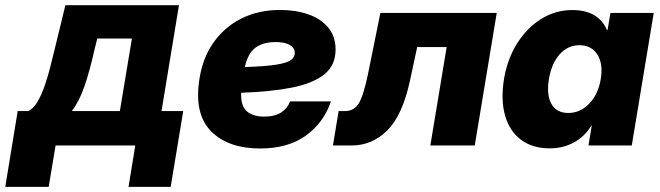

<svg xmlns="http://www.w3.org/2000/svg" viewBox="-82 -566 2566 747"><path d="M-61.5 161.1 -13.2 -133.8H27.8Q47.9 -143.1 63.5 -169.4Q79.1 -195.8 91.6 -231.7Q104 -267.6 113.8 -306.2Q123.5 -344.7 131.8 -378.9L172.4 -545.9H614.3L546.4 -133.8H630.9L582 161.1H418L444.3 0H134.3L107.4 161.1ZM197.3 -133.8H384.3L431.2 -416H296.4L287.1 -378.9Q267.6 -291.5 247.1 -231.7Q226.6 -171.9 197.3 -133.8Z M930.2 11.7Q807.1 11.7 741 -53.5Q674.8 -118.7 692.4 -248Q703.6 -335 746.6 -397.5Q789.6 -460 856.7 -493.7Q923.8 -527.3 1007.8 -527.3Q1067.9 -527.3 1116.7 -510.5Q1165.5 -493.7 1194.6 -459.2Q1223.6 -424.8 1223.6 -373Q1223.6 -311.5 1179.4 -276.4Q1135.3 -241.2 1053 -225.1Q970.7 -209 856.4 -205.1Q856 -201.7 856 -198.7Q856 -149.9 880.6 -131.1Q905.3 -112.3 944.3 -112.3Q987.3 -112.3 1012.2 -128.7Q1037.1 -145 1046.4 -171.4H1205.6Q1177.7 -88.9 1108.2 -38.6Q1038.6 11.7 930.2 11.7ZM870.6 -305.2Q951.2 -307.6 993.2 -314.5Q1035.2 -321.3 1050 -332.5Q1064.9 -343.8 1064.9 -359.9Q1064.9 -379.9 1045.4 -391.1Q1025.9 -402.3 990.7 -402.3Q940.4 -402.3 911.4 -380.1Q882.3 -357.9 870.6 -305.2Z M1213.4 0 1235.4 -133.8H1259.8Q1295.4 -133.8 1313.7 -163.6Q1332 -193.4 1349.1 -274.9L1397.9 -515.6H1850.6L1765.1 0H1592.3L1655.8 -382.8H1541L1513.2 -252.9Q1483.9 -117.2 1424.8 -58.6Q1365.7 0 1286.1 0Z M2057.1 11.2Q1989.7 11.2 1945.1 -22.2Q1900.4 -55.7 1883.1 -116.5Q1865.7 -177.2 1878.9 -258.8Q1892.1 -337.4 1930.4 -397.9Q1968.8 -458.5 2024.2 -492.7Q2079.6 -526.9 2144.5 -526.9Q2246.1 -526.9 2279.8 -448.7H2281.7L2293 -515.6H2461.4L2376 0H2207.5L2220.2 -76.7H2218.3Q2191.9 -33.7 2149.9 -11.2Q2107.9 11.2 2057.1 11.2ZM2128.9 -126.5Q2175.3 -126.5 2210.2 -162.4Q2245.1 -198.2 2255.4 -258.8Q2265.1 -318.4 2241.9 -354.2Q2218.8 -390.1 2172.4 -390.1Q2127.4 -390.1 2095.7 -355Q2064 -319.8 2053.7 -258.8Q2043.5 -196.8 2063.5 -161.6Q2083.5 -126.5 2128.9 -126.5Z"/></svg>

Font: Inter Display Extra Bold
Style: Italic
Weight: 800
Italic angle: -9.39999°
Designer: Rasmus Andersson
Foundry: rsms
Version: Version 4.000;git-4fc901f